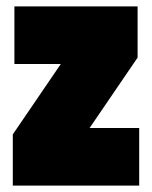

<svg xmlns="http://www.w3.org/2000/svg" viewBox="-20 -580 475 600"><path d="M20 0V-160L170 -380H25V-560H410V-400L260 -180H415V0Z"/></svg>

Font: Tektur Condensed Black
Style: Regular
Weight: 900
Width: 3
Designer: Adam Jagosz
Foundry: Adam Jagosz
Version: Version 1.005;gftools[0.9.30]